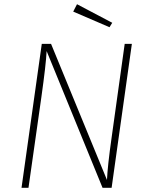

<svg xmlns="http://www.w3.org/2000/svg" viewBox="-20 -890 705 910"><path d="M345 -870 512 -782 499 -761 327 -835ZM605 -682 509 0H466L201 -648Q198 -585 176 -429L115 0H82L178 -682H222L487 -37Q490 -105 509 -238L571 -682Z"/></svg>

Font: Fira Sans UltraLight
Style: Italic
Weight: 200
Italic angle: -8°
Designer: Carrois Corporate & Edenspiekermann AG
Foundry: Carrois Corporate GbR & Edenspiekermann AG
Version: Version 4.203;PS 004.203;hotconv 1.0.88;makeotf.lib2.5.64775